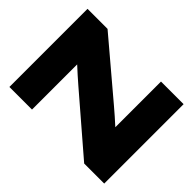

<svg xmlns="http://www.w3.org/2000/svg" viewBox="-190 -880 1032 1032"><g transform="rotate(-45 326.0 -364.0)"><path d="M24.4 0V-152.3L296.4 -468.3Q315.4 -490.2 334.7 -512Q354 -533.7 374.5 -555.7H31.2V-727.5H625V-575.2L356.4 -257.8Q338.4 -236.3 319.3 -214.8Q300.3 -193.4 280.8 -171.9H627.9V0Z"/></g></svg>

Font: Inter Display Black
Style: Regular
Weight: 900
Designer: Rasmus Andersson
Foundry: rsms
Version: Version 4.000;git-a52131595